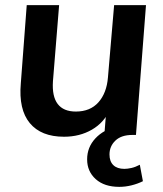

<svg xmlns="http://www.w3.org/2000/svg" viewBox="-20 -525 635 747"><path d="M509 0H495Q452 0 429 22Q406 44 406 76Q406 103 421 117.5Q436 132 464 132Q476 132 491.5 128.5Q507 125 524 116L536 180Q516 190 492 196Q468 202 444 202Q386 202 352.5 172Q319 142 319 95Q319 48 351 13.5Q383 -21 439 -35L420 0H386L394 -103L407 -98Q385 -48 337.5 -20.5Q290 7 229 7Q140 7 96 -46Q52 -99 61 -201L84 -505H210L186 -209Q182 -150 204.5 -120.5Q227 -91 275 -91Q331 -91 363 -127Q395 -163 400 -224L424 -505H548Z"/></svg>

Font: Muli
Style: Bold Italic
Weight: 700
Italic angle: -4.541°
Designer: Vernon Adams
Foundry: Vernon Adams
Version: Version 2.100; ttfautohint (v1.8.1.43-b0c9)